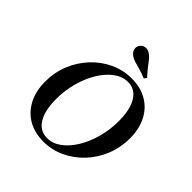

<svg xmlns="http://www.w3.org/2000/svg" viewBox="-204 -905 1063 1063"><g transform="rotate(45 327.5 -373.5)"><path d="M300 11.3Q230.6 11.3 179.4 -18.5Q128.2 -48.4 100 -103.2Q71.8 -158.1 71.8 -231.5Q71.8 -303.2 97.6 -366.5Q123.4 -429.8 169 -478.6Q214.5 -527.4 273.8 -554.8Q333.1 -582.3 400 -582.3Q468.5 -582.3 519.8 -552.4Q571 -522.6 598.8 -468.1Q626.6 -413.7 626.6 -340.3Q626.6 -268.5 600.8 -204.8Q575 -141.1 529.8 -92.7Q484.7 -44.4 425.4 -16.5Q366.1 11.3 300 11.3ZM300.8 -16.9Q343.5 -16.9 382.3 -45.2Q421 -73.4 450.8 -122.2Q480.6 -171 498 -233.5Q515.3 -296 515.3 -365.3Q515.3 -425 501.6 -466.9Q487.9 -508.9 462.1 -531.5Q436.3 -554 398.4 -554Q355.6 -554 316.9 -525.8Q278.2 -497.6 248 -448.4Q217.7 -399.2 200.4 -336.3Q183.1 -273.4 183.1 -204.8Q183.1 -116.1 213.7 -66.5Q244.4 -16.9 300.8 -16.9ZM446 -629Q412.9 -642.7 388.7 -649.2Q364.5 -655.6 347.6 -660.9Q330.6 -666.1 317.7 -675Q299.2 -687.9 294.8 -706Q290.3 -724.2 300.8 -738.7Q311.3 -754.8 330.2 -757.3Q349.2 -759.7 367.7 -746.8Q380.6 -737.9 391.5 -724.2Q402.4 -710.5 417.3 -690.7Q432.3 -671 456.5 -644.4Z"/></g></svg>

Font: Playfair 5pt SemiExpanded Light SemiBold
Style: Italic
Weight: 600
Italic angle: -15.6°
Version: Version 2.001;gftools[0.9.30]